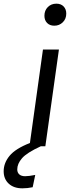

<svg xmlns="http://www.w3.org/2000/svg" viewBox="-115 -797 387 1046"><path d="M246 -723Q246 -694 227 -675.5Q208 -657 181 -657Q156 -657 141.5 -672Q127 -687 127 -711Q127 -740 145.5 -758.5Q164 -777 192 -777Q217 -777 231.5 -762Q246 -747 246 -723ZM119 -527H206L132 0H107Q31 35 5 65Q-21 95 -21 126Q-21 143 -10 153Q1 163 22 163Q42 163 77 156L63 223Q35 229 7 229Q-40 229 -67.5 203.5Q-95 178 -95 136Q-95 91 -63 52Q-31 13 48 -18Z"/></svg>

Font: Fira Sans Condensed
Style: Italic
Weight: 400
Width: 3
Italic angle: -8°
Designer: bBox Type GmbH & Carrois Corporate GbR & Edenspiekermann AG
Foundry: bBox Type GmbH & Carrois Corporate GbR & Edenspiekermann AG
Version: Version 4.301